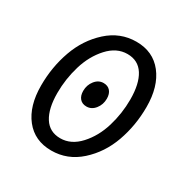

<svg xmlns="http://www.w3.org/2000/svg" viewBox="-152 -782 905 927"><g transform="rotate(30 300.0 -318.5)"><path d="M254 12Q161 12 108 -55Q55 -122 55 -236Q55 -339 88 -431.5Q121 -524 190 -586.5Q259 -649 349 -649Q442 -649 495 -581.5Q548 -514 548 -400Q548 -297 515 -204.5Q482 -112 413 -50Q344 12 254 12ZM462 -392Q462 -480 431.5 -528Q401 -576 341 -576Q281 -576 233.5 -524Q186 -472 163.5 -397Q141 -322 141 -244Q141 -157 171.5 -109Q202 -61 262 -61Q322 -61 369.5 -113Q417 -165 439.5 -239.5Q462 -314 462 -392ZM295 -257Q271 -257 257.5 -272.5Q244 -288 244 -315Q244 -348 263.5 -372.5Q283 -397 311 -397Q335 -397 348.5 -381.5Q362 -366 362 -339Q362 -306 342.5 -281.5Q323 -257 295 -257Z"/></g></svg>

Font: TypoPRO Source Code Pro
Style: Italic
Weight: 500
Italic angle: -11°
Monospace: yes
Designer: Paul D. Hunt, Teo Tuominen
Foundry: Adobe Systems Incorporated
Version: Version 1.030;PS 1.0;hotconv 1.0.84;makeotf.lib2.5.63406